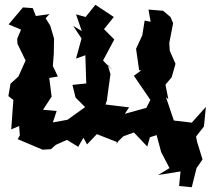

<svg xmlns="http://www.w3.org/2000/svg" viewBox="-20 -587 881 803"><path d="M187 -528 130 -520 117 -553 76 -556 16 -485 68 -463 52 -425 53 -404 87 -334 57 -267 24 -237 15 -185 36 -169 34 -144 27 -46 60 -60 63 -21 54 -5 158 39 193 37 213 19 260 -2 307 27 329 -11 344 17 385 -26 474 9 464 14 496 -17 540 -33 596 26 607 -13 635 -22 654 49 689 116 641 145 735 130 729 191 782 196 802 116 827 80 804 5 800 -16 833 -58 841 -140 782 -74 707 -83 674 -181 684 -172 672 -233 698 -264 714 -320 690 -375 688 -407 704 -490 693 -516 662 -542 601 -547 610 -496 585 -501 575 -439 549 -383 562 -293H571L540 -270L609 -169L587 -126L607 -140L502 -111L520 -138L421 -150L430 -175L427 -168L442 -277L430 -317L450 -293L411 -334L458 -422L415 -465L456 -516C431 -533 404 -550 379 -567L338 -516L298 -527L322 -457L286 -479L321 -426L298 -342L337 -356L340 -260L341 -238L283 -232L296 -179L336 -139L262 -86L201 -75L217 -123L160 -128L196 -183L186 -261L222 -267L201 -311L205 -362L206 -426L190 -480L162 -525L154 -493Z"/></svg>

Font: Asimov Aggro
Style: Condensed
Weight: 500
Designer: Google
Version: Version 2.000980; 2014